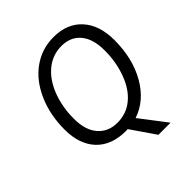

<svg xmlns="http://www.w3.org/2000/svg" viewBox="-239 -877 1199 1199"><g transform="rotate(-45 360.0 -277.5)"><path d="M337.9 9.8Q212.9 9.8 143.1 -63Q73.2 -136.7 73.2 -267.1Q73.2 -397.5 120.1 -503.4Q167 -609.4 248.5 -667.2Q330.1 -725.1 433.1 -725.1Q552.7 -725.1 620.8 -649.7Q689 -574.2 689 -442.9Q689 -279.8 620.8 -161.4Q552.7 -43 438 -4.9L571.8 169.9H464.8L354 8.8L345.7 9.8ZM567.4 -249.5Q600.1 -337.4 600.1 -439.9Q600.1 -542.5 554.2 -596.7Q508.3 -650.9 429.4 -650.9Q350.6 -650.9 290 -601.8Q229.5 -552.7 195.3 -464.4Q162.1 -376 162.1 -274.7Q162.1 -173.3 209.7 -118.7Q257.3 -64 337.2 -64Q417 -64 476.1 -112.8Q535.2 -161.6 567.4 -249.5Z"/></g></svg>

Font: Open Sans Hebrew
Style: Italic
Weight: 400
Italic angle: -12°
Foundry: Ascender Corporation, Yanek Iontef
Version: Version 2.001;PS 002.001;hotconv 1.0.70;makeotf.lib2.5.58329